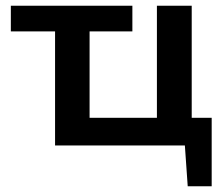

<svg xmlns="http://www.w3.org/2000/svg" viewBox="-20 -510 775 673"><path d="M652 -97H722V143H638L628 0H173V-400H18V-490H444V-400H294V-97H530V-490H652Z"/></svg>

Font: Exo 2 Semi Bold
Style: Regular
Weight: 600
Designer: Natanael Gama
Version: Version 1.001;PS 001.001;hotconv 1.0.88;makeotf.lib2.5.64775